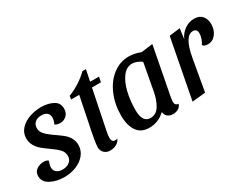

<svg xmlns="http://www.w3.org/2000/svg" viewBox="-70 -1025 1862 1463"><g transform="rotate(-30 861.5 -293.5)"><path d="M1 -83Q1 -122 29 -140.5Q57 -159 91 -159Q119 -159 131 -146Q126 -132 122 -118.5Q118 -105 118 -91Q119 -65 138 -50Q157 -35 190 -35Q227 -35 251 -54.5Q275 -74 275 -105Q275 -140 251 -165Q227 -190 178 -224Q141 -250 119 -269.5Q97 -289 81.5 -316.5Q66 -344 66 -379Q66 -426 97.5 -460.5Q129 -495 178.5 -512.5Q228 -530 281 -530Q342 -530 386.5 -506.5Q431 -483 430 -432Q430 -395 406.5 -373Q383 -351 352 -351Q321 -351 305 -364Q319 -394 319 -419Q319 -445 301.5 -459.5Q284 -474 252 -474Q218 -474 196.5 -456Q175 -438 175 -406Q175 -377 195 -354Q215 -331 254 -303L273 -290Q312 -263 334 -244.5Q356 -226 371 -199Q386 -172 386 -137Q386 -90 356 -53.5Q326 -17 277 2.5Q228 22 173 22Q104 22 52.5 -5.5Q1 -33 1 -83Z M504 -49Q504 -87 539 -253L553 -322L582 -465H511L515 -495Q563 -513 610 -543Q657 -573 693 -609H724L704 -510H782L773 -465H694L625 -125Q617 -87 617 -66Q617 -28 647 -28Q657 -28 667 -31Q642 21 574 21Q545 21 524.5 2Q504 -17 504 -49Z M779 -169Q779 -267 814.5 -350Q850 -433 913 -481.5Q976 -530 1054 -530Q1102 -530 1157 -509L1258 -522L1178 -104Q1173 -74 1173 -62Q1173 -29 1204 -28Q1197 -4 1176.5 8Q1156 20 1129 20Q1101 20 1082.5 5Q1064 -10 1061 -37Q1001 20 922 20Q849 20 814 -31Q779 -82 779 -169ZM1086 -200 1130 -439Q1111 -454 1089 -462Q1067 -470 1049 -470Q1000 -470 965 -424.5Q930 -379 912.5 -305.5Q895 -232 895 -150Q895 -40 966 -40Q1016 -40 1045 -87.5Q1074 -135 1086 -200Z M1499 -522 1487 -432Q1506 -476 1544.5 -503Q1583 -530 1629 -530Q1675 -530 1699 -502Q1723 -474 1723 -430Q1723 -379 1695.5 -343.5Q1668 -308 1625 -308Q1593 -308 1581 -326Q1593 -343 1601.5 -367.5Q1610 -392 1610 -412Q1610 -453 1574 -453Q1501 -453 1470 -278L1421 0L1304 12L1404 -510Z"/></g></svg>

Font: Sansita SW
Style: Italic
Weight: 400
Italic angle: -11°
Designer: Pablo Cosgaya
Foundry: Omnibus-Type
Version: Version 1.000